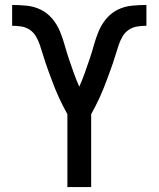

<svg xmlns="http://www.w3.org/2000/svg" viewBox="-20 -755 640 775"><path d="M252 0V-294Q243 -310 234.5 -327Q226 -344 218 -361Q210 -378 203 -395.5Q196 -413 189.5 -430.5Q183 -448 176.5 -465.5Q170 -483 164 -501Q158 -519 152.5 -537Q147 -555 141 -573Q135 -591 125.5 -607.5Q116 -624 100.5 -634.5Q85 -645 66.5 -648Q48 -651 29 -651V-735Q58 -735 88 -732Q118 -729 144.5 -716Q171 -703 190.5 -680Q210 -657 221.5 -629.5Q233 -602 241 -573Q249 -544 258.5 -516Q268 -488 278 -460Q288 -432 300 -405Q312 -432 322 -460Q332 -488 341.5 -516Q351 -544 359 -573Q367 -602 378.5 -629.5Q390 -657 409.5 -680Q429 -703 455.5 -716Q482 -729 512 -732Q542 -735 571 -735V-651Q552 -651 533.5 -648Q515 -645 499.5 -634.5Q484 -624 474.5 -607.5Q465 -591 459 -573Q453 -555 447.5 -537Q442 -519 436 -501Q430 -483 423.5 -465.5Q417 -448 410.5 -430.5Q404 -413 397 -395.5Q390 -378 382 -361Q374 -344 365.5 -327Q357 -310 348 -294V0Z"/></svg>

Font: Iosevka Custom Medium Extended
Style: Regular
Weight: 500
Width: 7
Monospace: yes
Designer: Belleve Invis
Foundry: Belleve Invis
Version: Version 11.2.4; ttfautohint (v1.8.4)